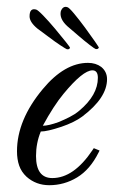

<svg xmlns="http://www.w3.org/2000/svg" viewBox="-20 -541 335 565"><path d="M125 4Q86 4 58 -21Q43 -35 36.5 -53.5Q30 -72 30 -96Q30 -188 106 -279Q170 -356 239 -356Q262 -356 278 -344Q295 -330 295 -308Q295 -253 222 -198Q199 -181 161 -168Q119 -154 100 -154Q86 -120 86 -82Q86 -17 134 -17Q197 -17 252 -99L256 -105L273 -98L270 -92Q245 -42 207 -19Q169 4 125 4ZM106 -171Q123 -171 153 -182Q170 -189 185.5 -197Q201 -205 213 -215Q268 -261 268 -312Q268 -334 252 -334Q224 -334 167 -265Q138 -230 106 -171ZM261 -397Q258 -398 243 -409.5Q228 -421 209.5 -437Q191 -453 178 -464Q154 -486 159 -508Q165 -524 178 -520Q183 -519 198 -501Q213 -483 230 -460Q247 -437 259 -419.5Q271 -402 271 -401Q268 -395 261 -397ZM177 -396Q174 -397 158 -407.5Q142 -418 123 -432.5Q104 -447 90 -457Q67 -476 67 -493Q67 -518 86 -513Q91 -512 107 -495.5Q123 -479 141.5 -457Q160 -435 173 -418.5Q186 -402 186 -401Q185 -395 177 -396Z"/></svg>

Font: Carattere
Style: Regular
Weight: 400
Designer: Robert E. Leuschke
Foundry: Robert E. Leuschke
Version: Version 1.010; ttfautohint (v1.8.3)